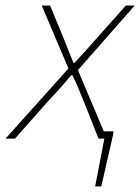

<svg xmlns="http://www.w3.org/2000/svg" viewBox="-68 -498 504 690"><path d="M274 172 307 0H292L298 -26H340L338 -12L296 172ZM-48 0 178 -252 82 -478H112L164 -352Q173 -330 180 -311.5Q187 -293 196 -272H200Q218 -292 236 -311.5Q254 -331 272 -352L384 -478H416L212 -246L316 0H286L232 -136Q223 -159 213 -182.5Q203 -206 192 -228H188Q170 -206 150.5 -184Q131 -162 108 -138L-14 0Z"/></svg>

Font: Source Sans 3 ExtraLight
Style: Italic
Weight: 250
Italic angle: -11°
Designer: Paul D. Hunt
Foundry: Adobe
Version: Version 3.046;hotconv 1.0.118;makeotfexe 2.5.65603